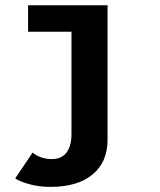

<svg xmlns="http://www.w3.org/2000/svg" viewBox="-20 -520 610 732"><path d="M390 -500V12.5Q390 98.5 332.5 145.5Q275 192.5 173 192.5Q127.5 192.5 90 181.8Q52.5 171 38 160L104.5 61.5Q114 71 133.8 78.8Q153.5 86.5 178 86.5Q214 86.5 233.2 62Q252.5 37.5 252.5 -9V-399H87V-500Z"/></svg>

Font: League Mono Narrow SemiBold
Style: Regular
Weight: 600
Width: 3
Designer: Tyler Finck
Foundry: The League of Moveable Type / Tyler Finck
Version: Version 2.210